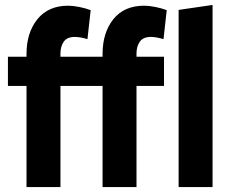

<svg xmlns="http://www.w3.org/2000/svg" viewBox="-20 -755 938 775"><path d="M12 -408V-526H87V-537Q87 -623 131 -677.5Q175 -732 255 -732Q274 -732 299.5 -727Q325 -722 346 -714L333 -597Q320 -601 306.5 -603.5Q293 -606 282 -606Q251 -606 237.5 -587Q224 -568 224 -539V-526H394V-537Q394 -623 437.5 -677.5Q481 -732 562 -732Q581 -732 606.5 -727Q632 -722 653 -714L640 -597Q627 -601 613.5 -603.5Q600 -606 589 -606Q558 -606 544.5 -587Q531 -568 531 -539V-526H642V-408H531V0H394V-408H224V0H87V-408ZM701 0V-715L838 -735V0Z"/></svg>

Font: Radio Canada Condensed
Style: Bold
Weight: 700
Width: 3
Designer: Charles Daoud, Etienne Aubert Bonn, Alexandre Saumier Demers, Jacques Le Bailly
Foundry: Radio-Canada
Version: Version 2.104; ttfautohint (v1.8.4.7-5d5b);gftools[0.9.28.de